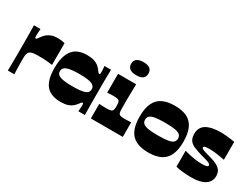

<svg xmlns="http://www.w3.org/2000/svg" viewBox="-55 -1274 2415 1837"><g transform="rotate(30 1153.0 -355.5)"><path d="M50 0Q50 -11 50.5 -39Q51 -67 51.5 -104Q52 -141 52 -178.5Q52 -216 52 -245Q52 -274 52 -313Q52 -352 51.5 -391Q51 -430 50.5 -459.5Q50 -489 50 -500H122Q121 -481 119.5 -460.5Q118 -440 118 -427Q118 -414 119.5 -406Q121 -398 128 -398Q133 -398 141 -407.5Q149 -417 167 -442Q178 -457 196.5 -472.5Q215 -488 243 -498Q271 -508 312 -508Q332 -508 351 -505.5Q370 -503 389 -498V-258Q365 -262 329 -265Q293 -268 225 -268Q188 -268 164.5 -262Q141 -256 129.5 -237.5Q118 -219 118 -179Q118 -164 118 -141Q118 -118 118.5 -92Q119 -66 120 -41.5Q121 -17 122 0Z M635 8Q526 8 475 -52.5Q424 -113 424 -245Q424 -377 475 -442.5Q526 -508 635 -508Q683 -508 713 -498Q743 -488 761.5 -473Q780 -458 791 -442Q804 -425 811 -417Q818 -409 823 -409Q831 -409 832 -416Q833 -423 833 -436Q833 -447 832 -464.5Q831 -482 829 -500H901Q901 -489 900.5 -459Q900 -429 899.5 -390Q899 -351 899 -312.5Q899 -274 899 -245Q899 -217 899 -179.5Q899 -142 899.5 -105Q900 -68 900.5 -39.5Q901 -11 901 0H829Q831 -18 832 -35.5Q833 -53 833 -64Q833 -77 832 -84Q831 -91 823 -91Q818 -91 811 -83Q804 -75 791 -58Q780 -43 761.5 -27.5Q743 -12 713 -2Q683 8 635 8ZM660 -178Q755 -178 795 -192.5Q835 -207 835 -245Q835 -283 795 -298.5Q755 -314 660 -314Q569 -314 526.5 -298.5Q484 -283 484 -245Q484 -207 526.5 -192.5Q569 -178 660 -178Z M967 0V-161Q984 -160 1001.5 -159Q1019 -158 1041 -158Q1069 -158 1085 -161Q1101 -164 1107 -169Q1112 -173 1115 -179.5Q1118 -186 1119 -193.5Q1120 -201 1120.5 -209Q1121 -217 1121 -225Q1121 -233 1120.5 -241.5Q1120 -250 1119 -258Q1118 -266 1115 -273Q1112 -280 1107 -284Q1101 -289 1086.5 -292Q1072 -295 1050 -295Q1030 -295 1014 -294.5Q998 -294 979 -292V-500H1179Q1178 -446 1177.5 -415Q1177 -384 1176.5 -365Q1176 -346 1176 -328Q1176 -310 1176 -283Q1176 -253 1176.5 -233Q1177 -213 1178 -200.5Q1179 -188 1182 -180.5Q1185 -173 1190 -169Q1196 -164 1209.5 -161Q1223 -158 1251 -158Q1269 -158 1286.5 -159Q1304 -160 1320 -161V0ZM1137 -575Q1039 -575 1039 -647Q1039 -719 1137 -719Q1230 -719 1230 -647Q1230 -575 1137 -575Z M1604 8Q1524 8 1470 -18Q1416 -44 1389 -100.5Q1362 -157 1362 -250Q1362 -343 1389.5 -400Q1417 -457 1471 -482.5Q1525 -508 1604 -508Q1684 -508 1737.5 -482.5Q1791 -457 1818.5 -400Q1846 -343 1846 -250Q1846 -157 1819 -100.5Q1792 -44 1738 -18Q1684 8 1604 8ZM1604 -180Q1672 -180 1712 -186.5Q1752 -193 1769 -208.5Q1786 -224 1786 -250Q1786 -276 1769 -291.5Q1752 -307 1712 -313.5Q1672 -320 1604 -320Q1536 -320 1496 -313.5Q1456 -307 1439 -291.5Q1422 -276 1422 -250Q1422 -224 1439 -208.5Q1456 -193 1496 -186.5Q1536 -180 1604 -180Z M1907 -10V-186Q1971 -168 2018.5 -161Q2066 -154 2102 -154Q2138 -154 2154 -159Q2170 -164 2170 -174Q2170 -182 2163.5 -188.5Q2157 -195 2137.5 -202.5Q2118 -210 2078 -220Q2011 -238 1971 -255.5Q1931 -273 1914 -299.5Q1897 -326 1897 -369Q1897 -441 1953.5 -474.5Q2010 -508 2119 -508Q2137 -508 2163.5 -505.5Q2190 -503 2218 -499.5Q2246 -496 2267 -492V-294Q2210 -305 2170.5 -310Q2131 -315 2099 -315Q2064 -315 2049 -311Q2034 -307 2034 -297Q2034 -285 2053.5 -277Q2073 -269 2122 -256Q2185 -240 2220 -220.5Q2255 -201 2268.5 -177Q2282 -153 2282 -122Q2282 -60 2230.5 -26Q2179 8 2087 8Q2028 8 1984.5 3.5Q1941 -1 1907 -10Z"/></g></svg>

Font: Ojuju ExtraBold
Style: Regular
Weight: 800
Designer: Chisaokwu Joboson, Mirko Velimirovic
Foundry: Udi Foundry
Version: Version 1.000